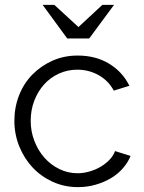

<svg xmlns="http://www.w3.org/2000/svg" viewBox="-20 -758 589 788"><path d="M300 10Q244 10 196 -12Q148 -34 113.5 -71Q79 -108 59 -157.5Q39 -207 39 -262Q39 -317 58 -366Q77 -415 112 -451Q147 -487 194.5 -508.5Q242 -530 299 -530Q373 -530 428 -496.5Q483 -463 511 -406L447 -386Q425 -427 385 -449.5Q345 -472 297 -472Q257 -472 222 -456Q187 -440 161.5 -412Q136 -384 121 -345.5Q106 -307 106 -262Q106 -218 121.5 -178.5Q137 -139 163 -110Q189 -81 224 -64Q259 -47 298 -47Q323 -47 348.5 -54.5Q374 -62 394.5 -74.5Q415 -87 430.5 -103.5Q446 -120 452 -138L516 -118Q505 -91 484 -67Q463 -43 435 -26.5Q407 -10 372.5 0Q338 10 300 10ZM203 -738 302 -647 400 -738H448L346 -600H256L155 -738Z"/></svg>

Font: Rising Sun Light
Style: Regular
Weight: 300
Designer: Matt McInerney, Pablo Impallari, Rodrigo Fuenzalida (Raleway font), Stephen Hutchings (Greek), Cristiano Sobral (main ch
Foundry: The Rising Sun Project Authors
Version: Version 4.327; ttfautohint (v1.8.4.7-5d5b-dirty)